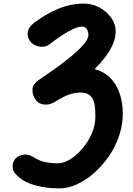

<svg xmlns="http://www.w3.org/2000/svg" viewBox="-20 -1034 738 1064"><path d="M308 10Q264.5 10 224 3.5Q183.5 -3 150.8 -14.8Q118 -26.5 96.5 -43Q55.5 -73 51 -98.2Q46.5 -123.5 57.5 -143Q69 -166.5 101.2 -175Q133.5 -183.5 164 -164Q181.5 -152.5 202 -144.5Q222.5 -136.5 247 -132.8Q271.5 -129 300.5 -129Q333 -129 369 -151.2Q405 -173.5 436.8 -210.8Q468.5 -248 488.5 -294Q508.5 -340 508.5 -387Q508.5 -407 507.2 -430.2Q506 -453.5 499 -474Q492 -494.5 475 -507.8Q458 -521 426.5 -521Q397 -521 365.8 -511Q334.5 -501 284 -469.5Q253 -450 220.2 -455.2Q187.5 -460.5 170.5 -492Q158 -515.5 160.2 -541.8Q162.5 -568 193 -589.5Q227.5 -613 265.8 -639.8Q304 -666.5 340.2 -694.2Q376.5 -722 405.8 -748.8Q435 -775.5 452.5 -799.2Q470 -823 470 -841.5Q470 -854.5 462.8 -870.5Q455.5 -886.5 432.5 -886.5Q407 -886.5 360 -860.2Q313 -834 253.5 -788Q237.5 -775.5 216.2 -774.8Q195 -774 175.8 -782.8Q156.5 -791.5 145.5 -807.5Q129 -832 134.2 -858.5Q139.5 -885 169 -907.5Q234 -956.5 302.8 -985.2Q371.5 -1014 445.5 -1014Q490.5 -1014 530 -993Q569.5 -972 594.8 -937.8Q620 -903.5 621 -864Q622 -829 607.5 -793.5Q593 -758 566.5 -722.2Q540 -686.5 504.5 -651Q549.5 -639 579.8 -612.8Q610 -586.5 627.8 -551.8Q645.5 -517 653 -478.8Q660.5 -440.5 660.5 -404Q660.5 -340.5 639.5 -279.8Q618.5 -219 582.5 -166.8Q546.5 -114.5 501 -74.8Q455.5 -35 405.8 -12.5Q356 10 308 10Z"/></svg>

Font: Edu NSW ACT Hand Pre
Style: Regular
Weight: 400
Designer: Tina and Corey Anderson, Eben Sorkin, Mirko Velimirovic
Foundry: Sorkin Type Co.
Version: Version 2.000